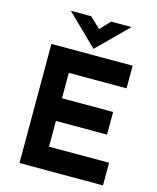

<svg xmlns="http://www.w3.org/2000/svg" viewBox="-137 -1051 940 1146"><g transform="rotate(15 333.0 -478.5)"><path d="M95 -736H597V-596H240V-439H556V-299H240V-140H611V0H95ZM282 -957 347 -895 405 -957H531L346 -773H345L156 -957Z"/></g></svg>

Font: Reem Kufi
Style: Bold
Weight: 700
Designer: Khaled Hosny
Version: Version 1.001